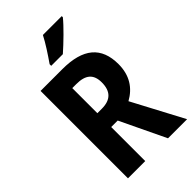

<svg xmlns="http://www.w3.org/2000/svg" viewBox="-277 -1021 1109 1109"><g transform="rotate(-45 278.0 -466.5)"><path d="M464 -924V-933H310C287 -888 252 -835 218 -786V-773H313C360 -814 434 -886 464 -924ZM250 -714H72V0H213V-278H266L399 0H555L389 -313C459 -352 500 -414 500 -505C500 -645 419 -714 250 -714ZM246 -596C321 -596 357 -566 357 -499C357 -427 322 -391 249 -391H213V-596Z"/></g></svg>

Font: Noto Sans Armenian Condensed
Style: Regular
Weight: 400
Width: 3
Designer: Monotype Design Team
Foundry: Monotype Imaging Inc.
Version: Version 2.008